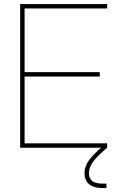

<svg xmlns="http://www.w3.org/2000/svg" viewBox="-20 -748 599 972"><path d="M82 -727.5H522.5V-705.1H104.5V-382.8H484.9V-360.4H104.5V-22.5H522.5V0H82ZM501.5 204.1Q452.6 204.1 430.2 183.6Q407.7 163.1 407.7 128.9Q407.7 94.2 431.2 62.3Q454.6 30.3 508.8 -14.6L522.5 0Q472.2 42 451.2 70.6Q430.2 99.1 430.2 128.9Q430.2 153.3 445.6 167.5Q460.9 181.6 501.5 181.6H518.6V204.1Z"/></svg>

Font: Intratopia Thin
Style: Regular
Weight: 100
Designer: Rasmus Andersson
Foundry: rsms
Version: Version 3.000;Glyphs 3.2.3 (3260)